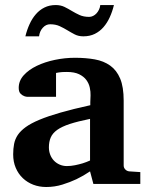

<svg xmlns="http://www.w3.org/2000/svg" viewBox="-20 -729 593 761"><path d="M350.1 0 336.9 -49.8Q311 -32.2 282.7 -18.6Q257.8 -6.8 227.1 2.7Q196.3 12.2 163.1 12.2Q135.7 12.2 112.1 3.2Q88.4 -5.9 70.6 -22.7Q52.7 -39.6 42.5 -63.5Q32.2 -87.4 32.2 -117.2Q32.2 -139.6 35.9 -158.7Q39.6 -177.7 50.5 -194.1Q61.5 -210.4 82 -225.3Q102.5 -240.2 136.5 -254.4Q170.4 -268.6 219.7 -282.7Q269 -296.9 337.9 -312V-324.2Q337.9 -331.5 338.4 -337.4Q338.4 -344.2 338.9 -351.1Q339.4 -365.2 335.9 -381.6Q332.5 -397.9 322.3 -411.9Q312 -425.8 293.5 -434.8Q274.9 -443.8 245.1 -443.8Q234.9 -443.8 226.8 -443.4Q218.8 -442.9 213.4 -441.9Q207 -440.9 202.1 -439.9V-345.2H99.1Q86.4 -344.2 76.7 -347.7Q68.4 -350.6 61.3 -357.9Q54.2 -365.2 54.2 -380.9Q54.2 -408.7 74 -430.7Q93.8 -452.6 125.7 -468Q157.7 -483.4 197.5 -491.7Q237.3 -500 276.9 -500Q319.8 -500 355.5 -493.7Q391.1 -487.3 416.7 -469Q442.4 -450.7 456.3 -417.5Q470.2 -384.3 470.2 -330.1V-73.2Q470.2 -64 476.6 -57.4Q482.9 -50.8 492.2 -49.8L536.1 -46.9V0ZM336.9 -257.8Q288.6 -248 257.1 -237.8Q225.6 -227.5 207 -214.4Q188.5 -201.2 181.2 -184.3Q173.8 -167.5 173.8 -145Q173.8 -129.4 179 -116Q184.1 -102.5 193.6 -92.5Q203.1 -82.5 216.3 -76.7Q229.5 -70.8 245.1 -70.8Q261.2 -70.8 277.6 -74.2Q293.9 -77.6 307.1 -81.5Q322.8 -86.4 336.9 -92.8ZM431.6 -709Q425.3 -683.1 415 -660.6Q404.8 -638.2 390.1 -621.3Q375.5 -604.5 355.7 -594.7Q335.9 -585 310.5 -585Q291 -585 276.4 -592.5Q261.7 -600.1 247.3 -608.9Q232.9 -617.7 216.8 -625.2Q200.7 -632.8 178.7 -632.8Q162.1 -632.8 149.7 -619.1Q137.2 -605.5 134.8 -585H80.6Q86.9 -610.8 97.2 -633.3Q107.4 -655.8 122.1 -672.6Q136.7 -689.5 156.2 -699.2Q175.8 -709 200.7 -709Q220.2 -709 235.4 -701.7Q250.5 -694.3 264.9 -685.5Q279.3 -676.8 295.4 -669.4Q311.5 -662.1 333.5 -662.1Q341.3 -662.1 348.9 -665.8Q356.4 -669.4 362.3 -675.8Q368.2 -682.1 372.3 -690.7Q376.5 -699.2 377.4 -709Z"/></svg>

Font: Charis SIL Phon
Style: Bold
Weight: 700
Foundry: SIL International
Version: Version 5.000